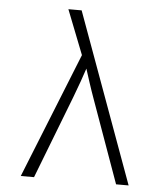

<svg xmlns="http://www.w3.org/2000/svg" viewBox="-52 -776 705 823"><g transform="rotate(5 300.0 -365.0)"><path d="M68 0H125L263 -357C280 -401 299 -455 308 -483C317 -455 334 -401 350 -357L478 0H532L266 -730H209L284 -539Z"/></g></svg>

Font: JetBrains Mono Thin
Style: Regular
Weight: 100
Monospace: yes
Designer: Philipp Nurullin, Konstantin Bulenkov
Foundry: JetBrains
Version: Version 2.305